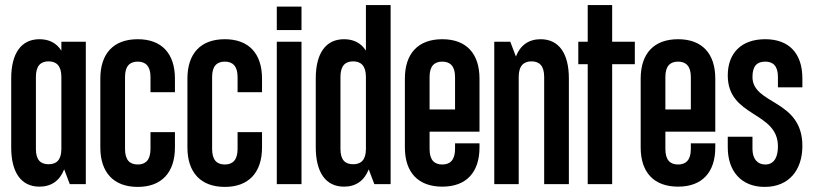

<svg xmlns="http://www.w3.org/2000/svg" viewBox="-20 -723 3196 754"><path d="M135 -569C63 -569 24 -513 24 -415V-144C24 -46 63 10 135 10C182 10 215 -14 232 -58L254 0H317V-559H221V-524C202 -554 173 -569 135 -569ZM171 -482C201 -482 221 -465 221 -421V-138C221 -94 201 -78 171 -78C140 -78 121 -94 121 -138V-421C121 -465 140 -482 171 -482Z M667 -361V-414C667 -513 615 -569 521 -569C426 -569 374 -513 374 -414V-144C374 -46 426 11 521 11C615 11 667 -46 667 -144V-204H571V-138C571 -94 551 -77 521 -77C490 -77 471 -94 471 -138V-421C471 -464 490 -481 521 -481C551 -481 571 -464 571 -421V-361Z M1009 -361V-414C1009 -513 957 -569 863 -569C768 -569 716 -513 716 -414V-144C716 -46 768 11 863 11C957 11 1009 -46 1009 -144V-204H913V-138C913 -94 893 -77 863 -77C832 -77 813 -94 813 -138V-421C813 -464 832 -481 863 -481C893 -481 913 -464 913 -421V-361Z M1067 -697V-605H1164V-697ZM1067 -559V0H1164V-559Z M1514 -703H1417V-524C1398 -554 1369 -569 1331 -569C1259 -569 1220 -513 1220 -415V-145C1220 -46 1259 10 1331 10C1378 10 1411 -14 1428 -58L1450 0H1514ZM1367 -482C1397 -482 1417 -465 1417 -421V-138C1417 -94 1397 -78 1367 -78C1336 -78 1317 -94 1317 -138V-421C1317 -465 1336 -482 1367 -482Z M1863 -206V-414C1863 -513 1811 -569 1717 -569C1622 -569 1570 -513 1570 -414V-144C1570 -46 1622 10 1717 10C1811 10 1863 -46 1863 -144V-160H1767V-138C1767 -94 1747 -77 1717 -77C1686 -77 1667 -94 1667 -138V-206ZM1667 -293V-421C1667 -464 1686 -481 1717 -481C1747 -481 1767 -464 1767 -421V-293Z M1921 -559V0H2017V-421C2017 -465 2037 -482 2067 -482C2098 -482 2117 -465 2117 -421V0H2214V-415C2214 -513 2175 -569 2103 -569C2056 -569 2023 -545 2006 -501L1984 -559Z M2288 -703V-559H2251V-471H2288V0H2384V-471H2473V-559H2384V-703Z M2789 -206V-414C2789 -513 2737 -569 2643 -569C2548 -569 2496 -513 2496 -414V-144C2496 -46 2548 10 2643 10C2737 10 2789 -46 2789 -144V-160H2693V-138C2693 -94 2673 -77 2643 -77C2612 -77 2593 -94 2593 -138V-206ZM2593 -293V-421C2593 -464 2612 -481 2643 -481C2673 -481 2693 -464 2693 -421V-293Z M2985 -569C2890 -569 2838 -513 2838 -427C2838 -261 3035 -287 3035 -148C3035 -114 3025 -77 2985 -77C2954 -77 2935 -100 2935 -138V-186H2838V-144C2838 -52 2890 11 2983 11C3079 11 3131 -56 3131 -150C3131 -334 2935 -311 2935 -421C2935 -465 2954 -481 2985 -481C3015 -481 3035 -465 3035 -421V-380H3131V-415C3131 -513 3079 -569 2985 -569Z"/></svg>

Font: Modon Arabic
Style: Bold
Weight: 700
Designer: Ahmedzaza
Foundry: Ahmedzaza
Version: Version 2.010